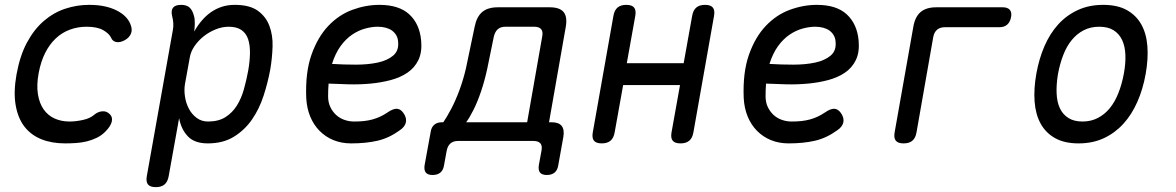

<svg xmlns="http://www.w3.org/2000/svg" viewBox="-20 -580 4840 790"><path d="M48 -274Q62 -351 91 -405Q120 -459 160 -493.5Q200 -528 248 -544Q296 -560 346 -560Q384 -560 412.5 -553.5Q441 -547 462 -536Q483 -525 496.5 -511Q510 -497 516 -482Q526 -459 519 -442Q512 -425 494 -415Q474 -404 458.5 -407Q443 -410 437 -425Q429 -442 404.5 -456Q380 -470 336 -470Q300 -470 267.5 -458Q235 -446 209.5 -422Q184 -398 166 -362.5Q148 -327 139 -279Q130 -230 136 -192.5Q142 -155 159.5 -130Q177 -105 204.5 -92.5Q232 -80 266 -80Q292 -80 321.5 -86.5Q351 -93 368 -108Q382 -120 400 -122Q418 -124 432 -110Q438 -104 440 -96.5Q442 -89 440 -80Q438 -71 431.5 -60.5Q425 -50 413 -38Q397 -22 377 -12.5Q357 -3 336 2Q315 7 292.5 8.5Q270 10 248 10Q193 10 150.5 -7Q108 -24 81 -58.5Q54 -93 44.5 -147Q35 -201 48 -274Z M779 -450Q793 -475 810 -495Q827 -515 847.5 -529.5Q868 -544 892.5 -552Q917 -560 946 -560Q1007 -560 1040.5 -536Q1074 -512 1088.5 -473.5Q1103 -435 1101.5 -388Q1100 -341 1092 -294Q1082 -240 1064.5 -186Q1047 -132 1017 -88.5Q987 -45 942.5 -17.5Q898 10 835 10Q780 10 752.5 -19.5Q725 -49 717 -94L674 145Q670 168 657 179Q644 190 621 190Q598 190 589 179Q580 168 584 145L691 -455Q694 -470 693 -485Q692 -500 688 -515Q683 -538 692.5 -549Q702 -560 725 -560Q748 -560 760 -549Q772 -538 778 -515Q782 -501 781.5 -482.5Q781 -464 779 -450ZM921 -470Q894 -470 867 -459Q840 -448 818 -430.5Q796 -413 780.5 -390.5Q765 -368 761 -344L741 -234Q737 -210 741 -183Q745 -156 757 -133Q769 -110 789 -95Q809 -80 836 -80Q879 -80 907.5 -98Q936 -116 954.5 -145.5Q973 -175 983.5 -212.5Q994 -250 1001 -288Q1008 -327 1008.5 -360.5Q1009 -394 1001 -418.5Q993 -443 973.5 -456.5Q954 -470 921 -470Z M1640 -115Q1654 -95 1650 -76.5Q1646 -58 1625 -44Q1581 -12 1533.5 -1Q1486 10 1425 10Q1385 10 1352 -3.5Q1319 -17 1294.5 -42Q1270 -67 1256 -101.5Q1242 -136 1240 -178Q1236 -282 1261.5 -354.5Q1287 -427 1330.5 -473Q1374 -519 1429.5 -539.5Q1485 -560 1541 -560Q1622 -560 1664.5 -520.5Q1707 -481 1713 -412Q1717 -365 1701.5 -333Q1686 -301 1656.5 -281Q1627 -261 1587.5 -250.5Q1548 -240 1504.5 -236Q1461 -232 1416.5 -233Q1372 -234 1332 -236Q1331 -224 1330.5 -211Q1330 -198 1330 -184Q1330 -159 1339 -140Q1348 -121 1362.5 -107.5Q1377 -94 1396.5 -87Q1416 -80 1437 -80Q1460 -80 1478 -82Q1496 -84 1512.5 -88.5Q1529 -93 1544 -100Q1559 -107 1574 -117Q1597 -133 1612.5 -132.5Q1628 -132 1640 -115ZM1346 -317Q1394 -314 1444 -314Q1494 -314 1534 -322.5Q1574 -331 1598 -351.5Q1622 -372 1618 -409Q1617 -424 1610 -435.5Q1603 -447 1592.5 -454.5Q1582 -462 1567 -466Q1552 -470 1534 -470Q1510 -470 1482.5 -462.5Q1455 -455 1429 -437.5Q1403 -420 1381.5 -390.5Q1360 -361 1346 -317Z M1760 140Q1740 140 1732 130Q1724 120 1727 100L1752 -37Q1755 -57 1767 -67Q1779 -77 1799 -77H1804Q1818 -97 1836 -131Q1854 -165 1870 -208Q1886 -251 1897 -298L1933 -470Q1941 -511 1964 -530.5Q1987 -550 2028 -550H2242Q2283 -550 2299 -530.5Q2315 -511 2308 -470L2239 -77H2249Q2279 -77 2291 -62Q2303 -47 2298 -17L2277 100Q2274 120 2262 130Q2250 140 2230 140Q2210 140 2202 130Q2194 120 2197 100L2208 40Q2212 20 2203.5 10Q2195 0 2175 0H1865Q1845 0 1833.5 10Q1822 20 1818 40L1807 100Q1804 120 1792 130Q1780 140 1760 140ZM2211 -430Q2215 -450 2206.5 -460Q2198 -470 2178 -470H2060Q2040 -470 2028.5 -460Q2017 -450 2012 -430L1985 -298Q1974 -247 1959 -203Q1944 -159 1927.5 -126.5Q1911 -94 1898 -77H2149Z M2456 10Q2433 10 2424 -1Q2415 -12 2419 -35L2504 -515Q2508 -538 2521 -549Q2534 -560 2557 -560Q2580 -560 2589 -549Q2598 -538 2594 -515L2559 -320H2793L2828 -515Q2832 -538 2845 -549Q2858 -560 2881 -560Q2904 -560 2913 -549Q2922 -538 2918 -515L2833 -35Q2829 -12 2816 -1Q2803 10 2780 10Q2757 10 2748 -1Q2739 -12 2743 -35L2778 -230H2544L2509 -35Q2505 -12 2492 -1Q2479 10 2456 10Z M3440 -115Q3454 -95 3450 -76.5Q3446 -58 3425 -44Q3381 -12 3333.5 -1Q3286 10 3225 10Q3185 10 3152 -3.5Q3119 -17 3094.5 -42Q3070 -67 3056 -101.5Q3042 -136 3040 -178Q3036 -282 3061.5 -354.5Q3087 -427 3130.5 -473Q3174 -519 3229.5 -539.5Q3285 -560 3341 -560Q3422 -560 3464.5 -520.5Q3507 -481 3513 -412Q3517 -365 3501.5 -333Q3486 -301 3456.5 -281Q3427 -261 3387.5 -250.5Q3348 -240 3304.5 -236Q3261 -232 3216.5 -233Q3172 -234 3132 -236Q3131 -224 3130.5 -211Q3130 -198 3130 -184Q3130 -159 3139 -140Q3148 -121 3162.5 -107.5Q3177 -94 3196.5 -87Q3216 -80 3237 -80Q3260 -80 3278 -82Q3296 -84 3312.5 -88.5Q3329 -93 3344 -100Q3359 -107 3374 -117Q3397 -133 3412.5 -132.5Q3428 -132 3440 -115ZM3146 -317Q3194 -314 3244 -314Q3294 -314 3334 -322.5Q3374 -331 3398 -351.5Q3422 -372 3418 -409Q3417 -424 3410 -435.5Q3403 -447 3392.5 -454.5Q3382 -462 3367 -466Q3352 -470 3334 -470Q3310 -470 3282.5 -462.5Q3255 -455 3229 -437.5Q3203 -420 3181.5 -390.5Q3160 -361 3146 -317Z M3698 10Q3675 10 3666 -1Q3657 -12 3661 -35L3738 -470Q3745 -511 3768 -530.5Q3791 -550 3832 -550H4106Q4126 -550 4135 -539.5Q4144 -529 4140 -509Q4136 -489 4124 -478.5Q4112 -468 4092 -468H3868Q3848 -468 3836 -458Q3824 -448 3820 -428L3751 -35Q3747 -12 3734 -1Q3721 10 3698 10Z M4418 10Q4360 10 4321.5 -11.5Q4283 -33 4262 -71Q4241 -109 4237 -161.5Q4233 -214 4244 -276Q4255 -338 4277.5 -390Q4300 -442 4334 -479.5Q4368 -517 4414.5 -538.5Q4461 -560 4519 -560Q4578 -560 4616.5 -538.5Q4655 -517 4676 -479.5Q4697 -442 4701 -390Q4705 -338 4694 -276Q4683 -214 4660 -161.5Q4637 -109 4602.5 -71Q4568 -33 4522 -11.5Q4476 10 4418 10ZM4434 -80Q4469 -80 4497 -94.5Q4525 -109 4546 -134.5Q4567 -160 4581.5 -196.5Q4596 -233 4604 -276Q4612 -319 4610.5 -354.5Q4609 -390 4597 -415.5Q4585 -441 4562 -455.5Q4539 -470 4503 -470Q4467 -470 4439 -455.5Q4411 -441 4390 -415.5Q4369 -390 4355 -354Q4341 -318 4333 -275Q4326 -232 4327.5 -196Q4329 -160 4341 -134.5Q4353 -109 4376 -94.5Q4399 -80 4434 -80Z"/></svg>

Font: Maple Mono Normal NL
Style: Italic
Weight: 400
Italic angle: -10°
Monospace: yes
Designer: subframe7536
Version: Version 7.000